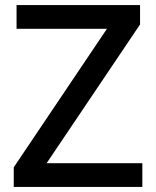

<svg xmlns="http://www.w3.org/2000/svg" viewBox="-20 -734 614 754"><path d="M539 0V-93H163L530 -638V-714H45V-621H400L34 -77V0Z"/></svg>

Font: Noto Sans Medefaidrin Medium
Style: Regular
Weight: 500
Designer: Dalton Maag Ltd
Foundry: Dalton Maag Ltd
Version: Version 1.002